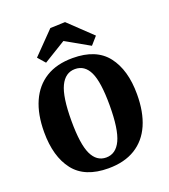

<svg xmlns="http://www.w3.org/2000/svg" viewBox="-141 -871 864 982"><g transform="rotate(-20 290.5 -379.5)"><path d="M281 10Q153 10 93.5 -66.5Q34 -143 34 -276Q34 -373 64.5 -441.5Q95 -510 154 -546.5Q213 -583 300 -583Q428 -583 487.5 -506Q547 -429 547 -297Q547 -200 517 -131.5Q487 -63 427.5 -26.5Q368 10 281 10ZM292 -526Q239 -526 212 -469.5Q185 -413 185 -283Q185 -156 211 -101Q237 -46 289 -46Q342 -46 369 -103.5Q396 -161 396 -292Q396 -418 370.5 -472Q345 -526 292 -526ZM130 -647 246 -766 327 -769 452 -650 415 -608 286 -681 165 -607Z"/></g></svg>

Font: Rasa
Style: Regular
Weight: 400
Designer: Anna Giedrys (Yrsa+Rasa design), David Brezina (Yrsa art-direction, Rasa art-direction, design)
Foundry: Rosetta Type Foundry
Version: Version 2.004